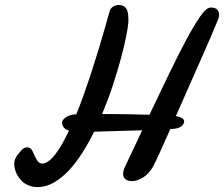

<svg xmlns="http://www.w3.org/2000/svg" viewBox="-20 -725 915 785"><path d="M132.8 40Q106.4 40 84 26.4Q70.3 20.5 54.2 -3.9Q38.1 -28.3 38.1 -55.2Q38.1 -73.2 51.3 -91.3Q56.6 -97.2 66.9 -109.9Q77.1 -122.6 92.3 -122.6Q98.6 -122.6 103.5 -119.1Q109.9 -115.2 116.2 -99.9Q122.6 -84.5 131.1 -70.3Q139.6 -56.2 151.9 -56.2Q165 -56.2 178.7 -66.2Q192.4 -76.2 206.1 -94.2Q220.2 -111.8 234.1 -136.7Q248 -161.6 262.2 -190.9Q246.6 -195.8 240.2 -204.8Q233.9 -213.9 233.9 -223.6Q233.9 -235.8 251.2 -246.6Q268.6 -257.3 292 -257.8Q308.6 -298.3 325.4 -346.4Q342.3 -394.5 357.4 -441.2Q372.6 -487.8 383.3 -523.4Q401.9 -585.9 413.3 -626Q424.8 -666 427.2 -675.8Q431.2 -690.9 442.1 -697.8Q453.1 -704.6 465.8 -704.6Q484.9 -704.6 494.9 -692.1Q504.9 -679.7 504.9 -647V-639.2L504.4 -629.9Q502.9 -610.8 494.9 -571.5Q486.8 -532.2 473.6 -483.4Q460 -433.1 441.2 -375.7Q422.4 -318.4 397.5 -258.8Q424.8 -258.8 450.9 -258.5Q477.1 -258.3 509.8 -257.8Q542.5 -257.3 588.9 -255.9H589.8Q590.3 -255.4 590.8 -255.4Q633.8 -345.7 672.4 -425.5Q710.9 -505.4 743.2 -565.4Q771 -617.2 797.1 -655.8Q823.2 -694.3 841.3 -694.3Q875.5 -694.3 875.5 -664.6Q875.5 -657.2 873.8 -651.6Q872.1 -646 869.1 -639.2Q856.9 -608.9 837.4 -564Q817.9 -519 794.4 -466.1Q771 -413.1 746.3 -357.4Q721.7 -301.8 699.2 -250.5Q713.9 -247.6 723.4 -242.4Q732.9 -237.3 732.9 -229Q732.9 -218.3 721.7 -208.7Q710.4 -199.2 684.1 -197.8H680.2L676.3 -197.3Q652.3 -143.6 634 -103Q615.7 -62.5 606 -44.4Q589.8 -15.1 565.7 0.2Q541.5 15.6 519 15.6Q503.9 15.6 493.7 8.3Q483.4 1 483.4 -13.7Q483.4 -27.3 491.2 -43.5L561.5 -192.4L364.7 -186.5Q341.8 -139.6 315.4 -98.4Q289.1 -57.1 259.8 -26.4Q230.5 4.4 198.7 22.2Q167 40 132.8 40Z"/></svg>

Font: Damion
Style: Regular
Weight: 400
Designer: Vernon Adams
Foundry: Vernon Adams
Version: Version 1.100; ttfautohint (v1.8.4.7-5d5b)